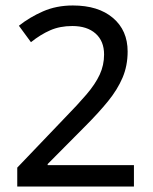

<svg xmlns="http://www.w3.org/2000/svg" viewBox="-20 -774 560 701"><path d="M469 -93H43V-162L217 -344Q264 -392 296 -429.5Q328 -467 344 -501.5Q360 -536 360 -575Q360 -624 329 -651.5Q298 -679 244 -679Q199 -679 163.5 -663.5Q128 -648 93 -620L49 -680Q88 -711 137 -732.5Q186 -754 246 -754Q339 -754 392.5 -708.5Q446 -663 446 -586Q446 -534 427.5 -490.5Q409 -447 374.5 -404.5Q340 -362 291 -313L154 -175V-171H469Z"/></svg>

Font: Noto Sans Telugu UI SemiCondensed
Style: Regular
Weight: 400
Width: 4
Designer: Jelle Bosma - Monotype Design Team
Foundry: Monotype Imaging Inc.
Version: Version 2.005; ttfautohint (v1.8.4.7-5d5b)